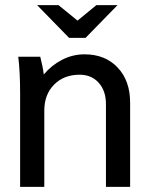

<svg xmlns="http://www.w3.org/2000/svg" viewBox="-20 -725 575 745"><path d="M50.8 -504.9H136.2Q146 -466.8 149.9 -436Q179.7 -471.7 220.7 -492.9Q261.7 -514.2 308.1 -514.2Q388.2 -514.2 436.5 -462.9Q484.9 -411.6 484.9 -327.1V0H391.1V-320.8Q391.1 -372.6 363 -403.8Q335 -435.1 289.1 -435.1Q228 -435.1 189.9 -396.7Q151.9 -358.4 151.9 -295.9V0H58.1V-359.9Q58.1 -447.8 50.8 -504.9ZM436 -705.1 312 -578.1H248L124 -705.1H207L280.8 -645L354 -705.1Z"/></svg>

Font: LT Superior Med
Style: Regular
Weight: 500
Designer: Daniel Lyons
Foundry: LyonsType
Version: Version 1.000